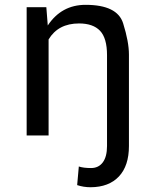

<svg xmlns="http://www.w3.org/2000/svg" viewBox="-20 -558 640 791"><path d="M332.5 -538.1Q463.4 -538.1 487.3 -461.9Q511.2 -385.7 511.2 -333V43.5Q511.2 125 470 168.9Q428.7 212.9 353.5 213.4Q324.2 213.4 297.9 204.6L304.7 127.9Q323.7 134.3 355 134.3Q386.2 134.3 403.6 110.8Q420.9 87.4 420.9 43.5V-331.1Q420.9 -400.9 392.1 -431.2Q363.3 -461.4 305.7 -461.4Q219.7 -461.4 180.2 -395.5V0H89.8V-528.3H170.9L176.8 -453.1Q233.4 -538.1 332.5 -538.1Z"/></svg>

Font: RobotoMono-Regular
Style: Regular
Weight: 400
Designer: Google
Version: Version 2.000985; 2015; ttfautohint (v1.3)